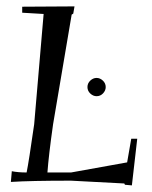

<svg xmlns="http://www.w3.org/2000/svg" viewBox="-20 -554 471 595"><path d="M307.6 -284.2Q307.6 -273.4 299.3 -264.6Q291 -255.9 279.3 -255.9Q268.6 -255.9 259.8 -264.2Q251 -272.5 251 -284.2Q251 -295.9 259.8 -304.2Q268.6 -312.5 279.3 -312.5Q290 -312.5 298.8 -304.2Q307.6 -295.9 307.6 -284.2ZM13.7 9.8 16.6 -23.4Q36.1 -19.5 62.5 -19.5Q69.3 -52.7 85.9 -168.9L115.2 -510.7L48.8 -514.6V-533.2L210.9 -534.2L207 -511.7L202.1 -508.8L144.5 -168.9Q130.9 -73.2 127 -19.5H200.2L374 -50.8L386.7 -124H405.3L388.7 20.5L367.2 18.6L365.2 14.6L200.2 5.9Q74.2 5.9 13.7 9.8Z"/></svg>

Font: Kleymisska
Style: Regular
Weight: 500
Italic angle: -8°
Designer: gluk
Foundry: gluk
Version: Version 0.298